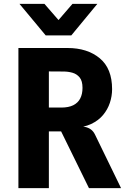

<svg xmlns="http://www.w3.org/2000/svg" viewBox="-20 -976 648 996"><path d="M441.5 0 297 -294.5H224.5L191.5 -302L205.5 -402V-418H297.5Q336 -418 360.2 -430.2Q384.5 -442.5 396.2 -465.2Q408 -488 408 -520Q408 -556.5 393 -574.5Q378 -592.5 355.5 -598.8Q333 -605 309.5 -605L233 -605.5L197 -667L191 -727Q209.5 -727 229.5 -727Q249.5 -727 274 -727Q298.5 -727 330.5 -727Q433 -727 497.2 -674Q561.5 -621 561.5 -513.5Q561.5 -477.5 550 -442.8Q538.5 -408 514.5 -379.2Q490.5 -350.5 452.8 -332.8Q415 -315 363 -313L384 -321Q405 -321 421.8 -317.5Q438.5 -314 451.5 -304.5Q464.5 -295 473 -277.5L608 0ZM75.5 0V-727H233.5V0ZM217 -792.5 81 -956H210.5L283.5 -872L356 -956H485L350 -792.5Z"/></svg>

Font: Spline Sans Mono
Style: Regular
Weight: 400
Monospace: yes
Designer: Eben Sorkin, Mirko Velimirovic
Foundry: Sorkin Type
Version: Version 1.004